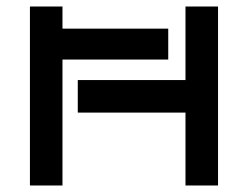

<svg xmlns="http://www.w3.org/2000/svg" viewBox="-20 -570 762 590"><path d="M650 -550H550V-324H219V-224H550V0H650ZM172 -550H72V0H172V-387H497V-482H172Z"/></svg>

Font: Bruno Ace SC
Style: Regular
Weight: 400
Designer: Astigmatic (AOETI)
Foundry: Astigmatic (AOETI)
Version: Version 1.000